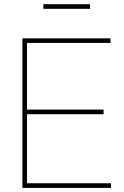

<svg xmlns="http://www.w3.org/2000/svg" viewBox="-20 -914 604 934"><path d="M88.9 0V-727.5H517.6V-705.1H111.3V-380.9H483.9V-358.4H111.3V-22.5H520V0ZM418 -893.6V-871.1H190.9V-893.6Z"/></svg>

Font: Inter 28pt Thin
Style: Regular
Weight: 250
Designer: Rasmus Andersson
Foundry: rsms
Version: Version 4.001;git-66647c0bb